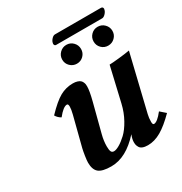

<svg xmlns="http://www.w3.org/2000/svg" viewBox="-166 -822 905 955"><g transform="rotate(-30 286.0 -344.5)"><path d="M279.8 -314.9 237.8 -152.8Q229 -119.1 229 -87.9Q229 -67.4 233.2 -58.1Q237.3 -48.8 249 -48.8Q261.2 -48.8 280.8 -60.1Q300.3 -71.3 323 -92.5Q345.7 -113.8 366.9 -151.9Q388.2 -189.9 398.9 -235.8L444.8 -433.1Q459.5 -433.1 499.5 -437.3Q539.6 -441.4 563 -445.8L485.8 -125Q481 -106 481 -83Q481 -66.9 488.8 -66.9Q508.3 -66.9 541 -108.9L571.8 -82Q524.4 -34.2 486.3 -12.2Q448.2 9.8 410.2 9.8Q392.1 9.8 380.4 5.1Q368.7 0.5 363.8 -8.1Q358.9 -16.6 357.4 -23.4Q356 -30.3 356 -39.1Q356 -55.7 365.2 -79.1Q285.6 9.8 200.2 9.8Q148.4 9.8 128.2 -7.3Q107.9 -24.4 107.9 -64Q107.9 -76.7 111.8 -101.8Q115.7 -127 119.1 -141.1L162.1 -309.1Q168.9 -335.9 168.9 -351.1Q168.9 -367.2 161.1 -367.2Q140.1 -367.2 106.9 -325.2Q89.4 -334.5 79.1 -352.1Q129.9 -405.3 164.6 -424.6Q199.2 -443.8 238.8 -443.8Q253.4 -443.8 264.2 -440.4Q274.9 -437 280.5 -432.1Q286.1 -427.2 289.3 -419.9Q292.5 -412.6 293.2 -407.2Q293.9 -401.9 293.9 -395Q293.9 -369.6 279.8 -314.9ZM268.8 -533.7Q252.9 -549.3 252.9 -571.8Q252.9 -594.2 268.8 -610.1Q284.7 -626 307.1 -626Q329.6 -626 345.2 -610.1Q360.8 -594.2 360.8 -571.8Q360.8 -549.3 345.2 -533.7Q329.6 -518.1 307.1 -518.1Q284.7 -518.1 268.8 -533.7ZM448.7 -533.7Q433.1 -549.3 433.1 -571.8Q433.1 -594.2 448.7 -610.1Q464.4 -626 486.8 -626Q509.3 -626 525.1 -610.1Q541 -594.2 541 -571.8Q541 -549.3 525.1 -533.7Q509.3 -518.1 486.8 -518.1Q464.4 -518.1 448.7 -533.7ZM527.8 -650.9H263.2Q258.3 -650.9 255.6 -654.5Q252.9 -658.2 252.9 -663.1Q252.9 -666 253.9 -668Q255.4 -677.7 265.1 -688.5Q274.9 -699.2 284.2 -699.2H547.9Q560.1 -699.2 560.1 -687Q560.1 -685.1 559.1 -683.1Q557.6 -672.9 547.4 -661.9Q537.1 -650.9 527.8 -650.9Z"/></g></svg>

Font: Linux Libertine G
Style: Semibold Italic
Weight: 600
Italic angle: -11.5°
Designer: Philipp H. Poll
Foundry: Philipp H. Poll
Version: Version 5.1.1